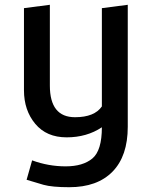

<svg xmlns="http://www.w3.org/2000/svg" viewBox="-20 -561 653 801"><path d="M114 108Q182 133 254 133Q326 133 365.5 100Q405 67 405 -30Q342 12 258 12Q174 12 127 -44.5Q80 -101 80 -184V-527L188 -541V-204Q188 -72 293 -72Q374 -72 405 -117V-527L513 -541V-32Q513 90 449.5 155Q386 220 269 220Q197 220 161.5 210Q126 200 109.5 194.5Q93 189 91 189Z"/></svg>

Font: Convergence
Style: Regular
Weight: 400
Designer: Nicolas Silva and John Vargas
Foundry: Nicolas Silva and Jonh Vargas
Version: Version 1.002